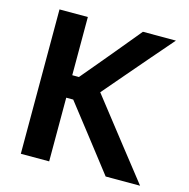

<svg xmlns="http://www.w3.org/2000/svg" viewBox="-105 -815 900 916"><g transform="rotate(15 345.0 -356.5)"><path d="M77.5 0V-713H217.5V-425.5H250.5L346 -539.5Q379.5 -580 412.8 -620Q446 -660 489.5 -713H652.5Q603.5 -656.5 556.5 -602Q509.5 -547.5 462.5 -492.5L367.5 -381.5L473.5 -246Q504 -207 539.2 -162Q574.5 -117 608 -74.5Q641.5 -32 666.5 0H496.5Q458.5 -49 425.2 -92Q392 -135 360 -176L252 -314.5H217.5V0Z"/></g></svg>

Font: Commissioner SemiBold
Style: Regular
Weight: 600
Designer: Kostas Bartsokas
Foundry: Kostas Bartsokas
Version: Version 1.000; ttfautohint (v1.8.3)